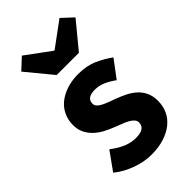

<svg xmlns="http://www.w3.org/2000/svg" viewBox="-236 -832 916 916"><g transform="rotate(-45 221.5 -374.0)"><path d="M211 12Q162 12 110.5 -7Q59 -26 21 -57L87 -149Q121 -123 152 -110Q183 -97 215 -97Q248 -97 263 -108Q278 -119 278 -139Q278 -151 269.5 -160.5Q261 -170 246.5 -178Q232 -186 214 -192.5Q196 -199 177 -207Q154 -216 131 -228Q108 -240 89 -257.5Q70 -275 58 -298.5Q46 -322 46 -353Q46 -387 59.5 -416Q73 -445 98 -465Q123 -485 158 -496.5Q193 -508 236 -508Q293 -508 336 -488.5Q379 -469 411 -445L345 -357Q318 -377 292 -388Q266 -399 240 -399Q184 -399 184 -360Q184 -348 192 -339.5Q200 -331 213.5 -324Q227 -317 244.5 -310.5Q262 -304 281 -297Q305 -288 328.5 -276.5Q352 -265 371.5 -248Q391 -231 403 -206.5Q415 -182 415 -148Q415 -114 402 -85Q389 -56 363 -34.5Q337 -13 299 -0.5Q261 12 211 12ZM160 -577 52 -708 108 -760 233 -668H237L362 -760L418 -708L310 -577Z"/></g></svg>

Font: Font
Style: ¶
Weight: 700
Designer: Paul D. Hunt
Foundry: Adobe Systems Incorporated
Version: Version 3.000